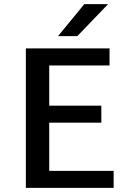

<svg xmlns="http://www.w3.org/2000/svg" viewBox="-20 -916 629 936"><path d="M106 0ZM534 -83V0H106V-680H514V-597H220V-401H474V-318H220V-83ZM391 -896H507L357 -740H263Z"/></svg>

Font: Martel Sans SemiBold
Style: Regular
Weight: 600
Designer: Dan Reynolds and Mathieu Réguer
Foundry: Dan Reynolds and Mathieu Réguer
Version: Version 1.002; ttfautohint (v1.1) -l 5 -r 5 -G 72 -x 0 -D la